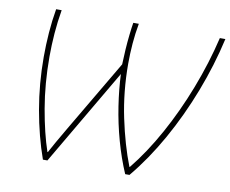

<svg xmlns="http://www.w3.org/2000/svg" viewBox="-79 -814 1108 924"><g transform="rotate(10 475.0 -352.0)"><path d="M186 10Q148 -97 126 -221.5Q104 -346 104 -478Q104 -537 108.5 -596.5Q113 -656 123 -714H150Q140 -656 135.5 -598Q131 -540 131 -484Q131 -351 151.5 -233Q172 -115 201 -30H203Q215 -53 233.5 -85Q252 -117 277 -160L482 -508Q483 -543 485.5 -581Q488 -619 492 -654.5Q496 -690 500 -714H527Q518 -665 514 -615.5Q510 -566 510 -516Q510 -380 536.5 -254Q563 -128 602 -28H604Q673 -113 734.5 -224.5Q796 -336 844.5 -461.5Q893 -587 923 -714H950Q920 -581 869.5 -450Q819 -319 753 -201.5Q687 -84 609 10H588Q557 -62 534.5 -143Q512 -224 499.5 -306Q487 -388 484 -461L208 10Z"/></g></svg>

Font: Noto Sans Thin
Style: Italic
Weight: 100
Italic angle: -12°
Designer: Monotype Design Team
Foundry: Monotype Imaging Inc.
Version: Version 2.013; ttfautohint (v1.8.4.7-5d5b)